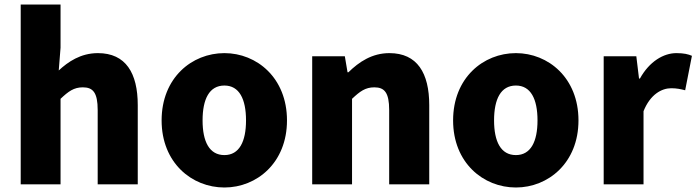

<svg xmlns="http://www.w3.org/2000/svg" viewBox="-20 -819 3094 853"><path d="M72 0H249V-380C284 -413 308 -431 348 -431C393 -431 414 -408 414 -330V0H592V-352C592 -494 539 -583 415 -583C338 -583 282 -544 241 -506L249 -607V-799H72Z M977 14C1121 14 1255 -96 1255 -284C1255 -473 1121 -583 977 -583C832 -583 698 -473 698 -284C698 -96 832 14 977 14ZM977 -130C910 -130 880 -190 880 -284C880 -379 910 -439 977 -439C1043 -439 1073 -379 1073 -284C1073 -190 1043 -130 977 -130Z M1367 0H1544V-380C1579 -413 1603 -431 1643 -431C1688 -431 1709 -408 1709 -330V0H1887V-352C1887 -494 1834 -583 1710 -583C1633 -583 1575 -544 1528 -498H1524L1512 -569H1367Z M2272 14C2416 14 2550 -96 2550 -284C2550 -473 2416 -583 2272 -583C2127 -583 1993 -473 1993 -284C1993 -96 2127 14 2272 14ZM2272 -130C2205 -130 2175 -190 2175 -284C2175 -379 2205 -439 2272 -439C2338 -439 2368 -379 2368 -284C2368 -190 2338 -130 2272 -130Z M2662 0H2839V-325C2869 -400 2920 -427 2962 -427C2987 -427 3004 -423 3024 -418L3054 -571C3038 -578 3019 -583 2985 -583C2928 -583 2865 -546 2823 -470H2819L2807 -569H2662Z"/></svg>

Font: Noto Sans CJK JP Black
Style: Regular
Weight: 900
Designer: Ryoko NISHIZUKA (kana & ideographs); Paul D. Hunt (Latin, Greek & Cyrillic); Wenlong ZHANG (bopomofo); Sandoll Communica
Foundry: Adobe Systems Incorporated
Version: Version 1.004;PS 1.004;hotconv 1.0.82;makeotf.lib2.5.63406